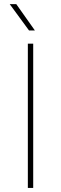

<svg xmlns="http://www.w3.org/2000/svg" viewBox="-20 -926 301 946"><path d="M60.1 -905.8 151.9 -775.9H123L27.8 -905.8ZM143.6 -710.9V0H117.2V-710.9Z"/></svg>

Font: Mardoto Thin
Style: Regular
Weight: 250
Designer: Christian Robertson, Vahan Hovhannisyan
Foundry: Google
Version: Version 1.000